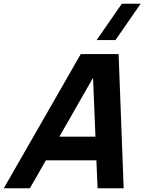

<svg xmlns="http://www.w3.org/2000/svg" viewBox="-133 -1010 836 1030"><path d="M621.6 -990H520.6L385.4 -795H486.4ZM390.4 0H530.4L503.3 -720H300.3L-112.6 0H27.4L113.1 -150H384.1ZM185.6 -277 366.1 -592.5 379.1 -277Z"/></svg>

Font: Manrope
Style: ExtraBoldItalic
Weight: 800
Italic angle: -15°
Designer: Mikhail Sharanda
Foundry: Mikhail Sharanda
Version: Version 4.502;hotconv 1.0.109;makeotfexe 2.5.65596